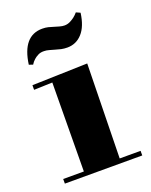

<svg xmlns="http://www.w3.org/2000/svg" viewBox="-115 -643 558 708"><g transform="rotate(-20 164.0 -289.0)"><path d="M27.8 -380.9 245.1 -387.2 237.8 -17.1H319.8V1H16.1V-17.1H97.2L100.1 -365.2L27.8 -362.8ZM286.1 -571.3Q279.3 -520 255.6 -493.7Q231.9 -467.3 196.8 -467.3Q184.1 -467.3 172.9 -469.7Q161.6 -472.2 150.9 -475.6Q140.6 -478.5 130.4 -481.4Q120.1 -484.4 110.8 -484.4Q97.2 -484.9 87.2 -479.7Q77.1 -474.6 70.3 -468.3Q62 -460.9 56.2 -451.2L41 -456.5Q55.7 -564.5 132.8 -564.5Q145.5 -564.5 155.8 -562Q166 -559.6 175.8 -556.2Q185.5 -553.2 195.8 -550.3Q206.1 -547.4 214.8 -547.4Q226.1 -547.4 236.1 -552.2Q246.1 -557.1 253.9 -563Q262.7 -569.8 270 -578.6Z"/></g></svg>

Font: Purple Purse
Style: Regular
Weight: 400
Designer: Astigmatic (AOETI)
Foundry: Astigmatic (AOETI)
Version: Version 1.000